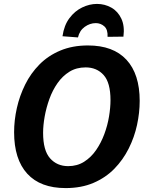

<svg xmlns="http://www.w3.org/2000/svg" viewBox="-20 -948 757 980"><path d="M315 12Q186 12 119 -61.5Q52 -135 52 -273Q52 -334 66 -396.5Q80 -459 108.5 -516.5Q137 -574 181.5 -619Q226 -664 288 -690Q350 -716 429 -716Q558 -716 625.5 -643Q693 -570 693 -433Q693 -373 679.5 -310.5Q666 -248 637 -190Q608 -132 563.5 -86.5Q519 -41 457 -14.5Q395 12 315 12ZM328 -100Q374 -100 409.5 -122.5Q445 -145 470.5 -182Q496 -219 512.5 -263.5Q529 -308 536.5 -353.5Q544 -399 544 -437Q544 -526 509 -565Q474 -604 417 -604Q370 -604 334.5 -582Q299 -560 273.5 -523.5Q248 -487 232 -442.5Q216 -398 208 -353Q200 -308 200 -270Q200 -180 235.5 -140Q271 -100 328 -100ZM475 -928Q515 -928 548.5 -909Q582 -890 599.5 -852.5Q617 -815 610 -761L529 -760Q531 -797 512.5 -813.5Q494 -830 469 -830Q439 -830 412.5 -811Q386 -792 378 -757L299 -763Q307 -819 334.5 -855.5Q362 -892 399.5 -910Q437 -928 475 -928Z"/></svg>

Font: Bitter
Style: Bold Italic
Weight: 700
Italic angle: -9°
Designer: Sol Matas, and Bitter project Authors
Foundry: Sol Matas
Version: Version 2.001